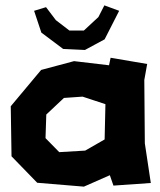

<svg xmlns="http://www.w3.org/2000/svg" viewBox="-20 -695 602 723"><path d="M390.6 -449.2 258.8 -464.8 134.8 -431.6 20.5 -294.9 23.4 -106.4 120.1 -6.8 295.9 7.8 393.6 -35.2 407.2 3.9 547.9 -5.9 525.4 -155.3 523.4 -393.6 534.2 -454.1 396.5 -477.5ZM220.7 -326.2 291 -331.1 377 -302.7 374 -169.9 300.8 -127.9 203.1 -122.1 151.4 -174.8 154.3 -263.7ZM153.3 -668 108.4 -654.3 135.7 -572.3 217.8 -510.7 299.8 -506.8 374 -546.9 428.7 -654.3 373 -674.8 350.6 -630.9 295.9 -580.1H241.2L190.4 -619.1Z"/></svg>

Font: MaokenAssortedSans-TC
Style: Regular
Weight: 500
Version: Version 0.83